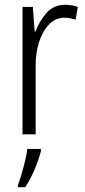

<svg xmlns="http://www.w3.org/2000/svg" viewBox="-20 -561 356 802"><path d="M252 -541Q265 -541 279 -539Q293 -537 305 -532L296 -479Q286 -482 274 -484.5Q262 -487 249 -487Q212 -487 184.5 -458.5Q157 -430 142.5 -383.5Q128 -337 129 -282V0H74V-532H117L125 -429H128Q144 -472 174 -506.5Q204 -541 252 -541ZM151 70Q142 105 124.5 147Q107 189 85 221H55V211Q62 194 70 166.5Q78 139 85 110Q92 81 94 61H151Z"/></svg>

Font: Noto Sans Ethiopic Condensed Light
Style: Regular
Weight: 300
Width: 3
Designer: Monotype Design Team
Foundry: Monotype Imaging Inc.
Version: Version 2.102; ttfautohint (v1.8.4.7-5d5b)